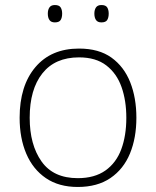

<svg xmlns="http://www.w3.org/2000/svg" viewBox="-20 -826 621 763"><path d="M522 -358Q522 -278 496.5 -216Q471 -154 419 -118.5Q367 -83 289 -83Q214 -83 162.5 -118Q111 -153 84.5 -215Q58 -277 58 -358Q58 -485 120.5 -559Q183 -633 294 -633Q373 -633 423 -597Q473 -561 497.5 -499Q522 -437 522 -358ZM98 -358Q98 -251 145 -184.5Q192 -118 289 -118Q356 -118 399 -148.5Q442 -179 462 -233Q482 -287 482 -358Q482 -426 463 -480Q444 -534 402.5 -566Q361 -598 294 -598Q199 -598 148.5 -534.5Q98 -471 98 -358ZM170 -772Q170 -787 176.5 -796.5Q183 -806 198 -806Q215 -806 221 -796.5Q227 -787 227 -772Q227 -756 221 -746.5Q215 -737 198 -737Q183 -737 176.5 -746.5Q170 -756 170 -772ZM355 -772Q355 -787 361.5 -796.5Q368 -806 383 -806Q400 -806 406 -796.5Q412 -787 412 -772Q412 -756 406 -746.5Q400 -737 383 -737Q368 -737 361.5 -746.5Q355 -756 355 -772Z"/></svg>

Font: Noto Sans Kannada UI ExtraLight
Style: Regular
Weight: 200
Designer: Jelle Bosma - Monotype Design Team
Foundry: Monotype Imaging Inc.
Version: Version 2.005; ttfautohint (v1.8.4.7-5d5b)